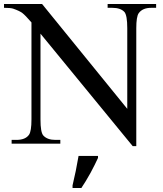

<svg xmlns="http://www.w3.org/2000/svg" viewBox="-34 -717 814 958"><path d="M-14 -697H176L601 -174V-576Q601 -640 587 -657Q568 -678 526 -678H503V-697H745V-678H721Q677 -678 658 -651Q646 -634 646 -576V12H628L168 -549V-121Q168 -57 182 -41Q202 -19 242 -19H267V0H24V-19H48Q93 -19 111 -45Q123 -63 123 -121V-605Q92 -641 77.5 -652Q63 -663 31 -674Q17 -678 -14 -678ZM328 208Q336 175 344 136Q352 97 358 61H455V71Q448 86 438.5 105.5Q429 125 417.5 146Q406 167 394 186.5Q382 206 372 221H328Z"/></svg>

Font: MM Ethnic
Style: Regular
Weight: 400
Designer: Khon Soe Zaw Thu
Version: Version 1.00 July 18, 2016, initial release